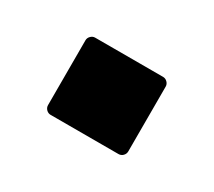

<svg xmlns="http://www.w3.org/2000/svg" viewBox="-44 -376 293 263"><g transform="rotate(30 102.5 -245.0)"><path d="M39.1 -193.4V-295.9Q39.1 -299.8 42 -302.7Q44.9 -305.7 48.8 -305.7H156.2Q160.2 -305.7 163.1 -302.7Q166 -299.8 166 -295.9V-193.4Q166 -189.5 163.1 -186.5Q160.2 -183.6 156.2 -183.6H48.8Q44.9 -183.6 42 -186.5Q39.1 -189.5 39.1 -193.4Z"/></g></svg>

Font: Agreloy
Style: Medium
Weight: 400
Designer: gluk
Foundry: gluk
Version: Version 0.27